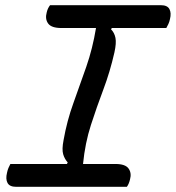

<svg xmlns="http://www.w3.org/2000/svg" viewBox="-20 -720 678 740"><path d="M469 0H42Q17 0 9 -15Q1 -30 7 -54Q9 -64 12.5 -72.5Q16 -81 20 -88H238L241 -94Q229 -107 223.5 -125.5Q218 -144 225 -180Q238 -254 263 -323Q288 -392 312.5 -462.5Q337 -533 350 -612H217Q178 -612 165.5 -629.5Q153 -647 160 -672Q162 -681 165.5 -688Q169 -695 173 -700H600Q625 -700 633 -685Q641 -670 635 -646Q633 -636 629 -627.5Q625 -619 621 -612H411L408 -607Q421 -594 425 -574Q429 -554 421 -518Q404 -443 378.5 -375.5Q353 -308 330.5 -238.5Q308 -169 300 -88H425Q463 -88 475.5 -70.5Q488 -53 481 -28Q477 -11 469 0Z"/></svg>

Font: Recursive Mn Csl St
Style: Italic
Weight: 400
Italic angle: -15°
Monospace: yes
Version: Version 1.079;hotconv 1.0.112;makeotfexe 2.5.65598; ttfautoh